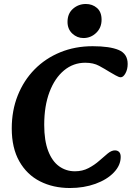

<svg xmlns="http://www.w3.org/2000/svg" viewBox="-20 -928 661 964"><path d="M331 16Q247 16 181 -17.5Q115 -51 77 -118Q39 -185 39 -283Q39 -373 69 -448.5Q99 -524 153.5 -579.5Q208 -635 282.5 -665.5Q357 -696 445 -696Q531 -696 576 -677Q621 -658 621 -607Q621 -580 610 -560Q599 -540 586 -540Q577 -540 560.5 -549.5Q544 -559 530 -567Q506 -582 477.5 -597.5Q449 -613 408 -613Q348 -613 301.5 -574.5Q255 -536 228.5 -466Q202 -396 202 -301Q202 -222 222 -170Q242 -118 277 -93Q312 -68 356 -68Q394 -68 424.5 -84Q455 -100 478.5 -121Q502 -142 521 -157.5Q540 -173 557 -173Q570 -173 578 -165Q586 -157 586 -140Q586 -98 551.5 -62Q517 -26 459 -5Q401 16 331 16ZM399 -737Q367 -737 343 -759.5Q319 -782 319 -818Q319 -860 346.5 -884Q374 -908 411 -908Q444 -908 467 -888Q490 -868 490 -829Q490 -789 463 -763Q436 -737 399 -737Z"/></svg>

Font: Alkatra SemiBold
Style: Regular
Weight: 600
Designer: Suman Bhandary
Version: Version 1.100;gftools[0.9.22]